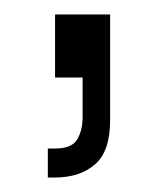

<svg xmlns="http://www.w3.org/2000/svg" viewBox="-20 -107 228 265"><path d="M46 138V98H56Q79 98 86.5 85.5Q94 73 94 55V0H56V-87H132V59Q132 102 111 120Q90 138 56 138Z"/></svg>

Font: BDO Grotesk Light
Style: Regular
Weight: 300
Designer: Deni Anggara
Foundry: Lokal Container
Version: Version 2.000